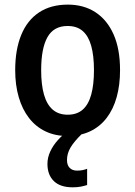

<svg xmlns="http://www.w3.org/2000/svg" viewBox="-20 -571 577 820"><path d="M492.7 -271.5Q492.7 -208 478.3 -156.2Q463.9 -104.5 435.5 -67.4Q407.2 -30.3 365.2 -10.3Q323.2 9.8 267.6 9.8Q215.3 9.8 174.1 -10Q132.8 -29.8 104 -66.9Q75.2 -104 60.1 -155.8Q44.9 -207.5 44.9 -271.5Q44.9 -358.9 70.6 -421.6Q96.2 -484.4 146.5 -517.8Q196.8 -551.3 270 -551.3Q337.4 -551.3 387.5 -518.8Q437.5 -486.3 465.1 -424.1Q492.7 -361.8 492.7 -271.5ZM155.8 -271Q155.8 -210 167.7 -167.5Q179.7 -125 204.8 -103Q230 -81.1 269 -81.1Q308.6 -81.1 333.3 -102.8Q357.9 -124.5 369.6 -167Q381.3 -209.5 381.3 -271.5Q381.3 -333 369.6 -375Q357.9 -417 333.3 -438.5Q308.6 -460 268.6 -460Q209.5 -460 182.6 -412.1Q155.8 -364.3 155.8 -271ZM266.1 112.3Q266.1 134.3 277.6 146Q289.1 157.7 309.1 157.7Q323.2 157.7 334 155.3Q344.7 152.8 352.1 149.9V219.2Q339.8 223.1 325 226.1Q310.1 229 290.5 229Q237.3 229 210 202.4Q182.6 175.8 182.6 128.9Q182.6 102.5 194.3 76.7Q206.1 50.8 227.1 27.3Q248 3.9 274.9 -14.6L330.6 0Q296.9 32.7 281.5 58.6Q266.1 84.5 266.1 112.3Z"/></svg>

Font: Open Sans SemiCondensed SemiBold
Style: Regular
Weight: 600
Width: 4
Designer: Monotype Design Team
Foundry: Monotype Imaging Inc.
Version: Version 3.000